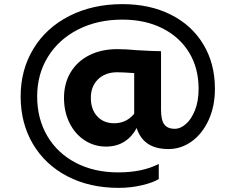

<svg xmlns="http://www.w3.org/2000/svg" viewBox="-20 -700 1141 930"><path d="M290 -226Q290 -296 322 -349.5Q354 -403 412.5 -432.5Q471 -462 548 -462Q591 -462 641 -457Q726 -452 760 -452V-168Q760 -118 776 -97Q792 -76 827 -76Q853 -76 879.5 -98.5Q906 -121 924 -165Q942 -209 942 -270Q942 -370 896 -445.5Q850 -521 766.5 -563Q683 -605 573 -605Q452 -605 358 -557Q264 -509 212 -424.5Q160 -340 160 -233Q160 -125 209 -41.5Q258 42 347 88.5Q436 135 553 135Q670 135 749 94V167Q723 184 668.5 197Q614 210 555 210Q414 210 306.5 154Q199 98 139.5 -2.5Q80 -103 80 -233Q80 -362 142 -464Q204 -566 316.5 -623Q429 -680 573 -680Q706 -680 807.5 -629Q909 -578 965 -485Q1021 -392 1021 -270Q1021 -185 990.5 -118.5Q960 -52 908.5 -15Q857 22 796 22Q674 22 642 -80Q620 -38 582.5 -14Q545 10 493 10Q437 10 390.5 -20Q344 -50 317 -104Q290 -158 290 -226ZM533 -103Q592 -103 630 -149V-168V-346Q572 -350 548 -350Q490 -350 455 -316Q420 -282 420 -226Q420 -170 451 -136.5Q482 -103 533 -103Z"/></svg>

Font: Madhuban SemiBold
Style: Regular
Weight: 600
Designer: jaikishan Patel
Foundry: MagicType
Version: Version 1.000